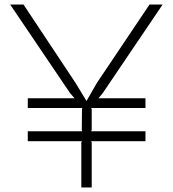

<svg xmlns="http://www.w3.org/2000/svg" viewBox="-20 -830 765 850"><path d="M700 -810 435 -418 416 -395H624V-352H383L386 -347V-254L383 -249H624V-205H383L386 -200V0H340V-200L343 -205H103V-249H344L342 -254L343 -347L345 -352H103V-395H310L290 -418L25 -810H84L315 -462L363 -383L409 -463L642 -810Z"/></svg>

Font: TypoPRO Sinkin Sans
Style: 200 X Light
Weight: 200
Designer: Keith Bates
Foundry: K-Type
Version: Sinkin Sans (version 1.0)  by Keith Bates   •   © 2014   www